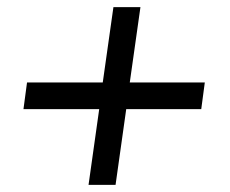

<svg xmlns="http://www.w3.org/2000/svg" viewBox="-20 -520 647 540"><path d="M229 0 259 -213H46L56 -288H269L299 -500H375L345 -288H556L546 -213H335L305 0Z"/></svg>

Font: Kosmopol Plus Jakarta Sans Italic It
Style: Regular
Weight: 400
Italic angle: -8.04999°
Designer: Gumpita Rahayu
Foundry: Tokotype
Version: Version 2.006